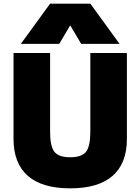

<svg xmlns="http://www.w3.org/2000/svg" viewBox="-20 -1020 768 1050"><path d="M364 10Q210 10 132 -58.5Q54 -127 54 -260V-730H254V-300Q254 -220 277.5 -190Q301 -160 364 -160Q427 -160 450.5 -190Q474 -220 474 -300V-730H674V-260Q674 -127 596 -58.5Q518 10 364 10ZM94 -780 254 -1000H474L634 -780H424L365 -880H363L304 -780Z"/></svg>

Font: M PLUS 1 Black
Style: Regular
Weight: 900
Designer: Coji Morishita
Foundry: UNDERFOREST DESIGN
Version: Version 1.001